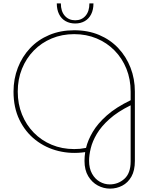

<svg xmlns="http://www.w3.org/2000/svg" viewBox="-20 -892 903 1136"><path d="M631 224Q593 224 558.5 205.5Q524 187 502 150.5Q480 114 480 60Q480 48 481 34.5Q482 21 484 8Q402 20 326 1.5Q250 -17 190 -64Q130 -111 95 -183Q60 -255 60 -350Q60 -425 85.5 -491Q111 -557 158 -607Q205 -657 271.5 -685Q338 -713 419 -713Q501 -713 567 -685Q633 -657 680 -607Q727 -557 752.5 -491Q778 -425 778 -350V60Q778 117 757.5 153Q737 189 703.5 206.5Q670 224 631 224ZM629 199Q679 199 716 166Q753 133 753 63V-269Q676 -231 627.5 -187.5Q579 -144 553 -100Q527 -56 517 -15Q507 26 507 59Q507 104 524.5 135.5Q542 167 570 183Q598 199 629 199ZM419 -10Q439 -10 454 -11.5Q469 -13 489 -17Q500 -63 529 -112Q558 -161 612 -209Q666 -257 753 -299V-350Q753 -423 728 -485Q703 -547 658 -593Q613 -639 552 -664.5Q491 -690 419 -690Q347 -690 286 -664.5Q225 -639 180 -593Q135 -547 110 -485Q85 -423 85 -350Q85 -277 110 -215Q135 -153 180 -107Q225 -61 286 -35.5Q347 -10 419 -10ZM425 -753Q393 -753 368 -767Q343 -781 329.5 -808Q316 -835 316 -872H340Q340 -825 363.5 -798.5Q387 -772 425 -772Q463 -772 486 -798.5Q509 -825 509 -872H533Q533 -835 519.5 -808Q506 -781 481.5 -767Q457 -753 425 -753Z"/></svg>

Font: MuseoModerno Thin
Style: Regular
Weight: 100
Designer: Pablo Cosgaya, Héctor Gatti, Marcela Romero, and the Authors of The MuseoModerno Project.
Foundry: Omnibus-Type Team
Version: Version 1.003